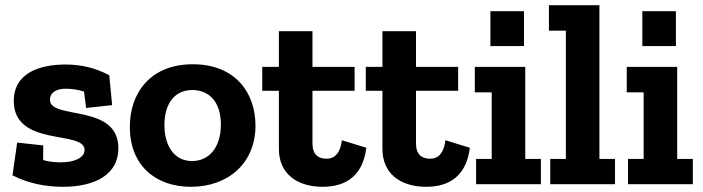

<svg xmlns="http://www.w3.org/2000/svg" viewBox="-20 -708 2701 738"><path d="M435 -138C435 -312 172 -246 172 -324C172 -354 199 -367 232 -367C253 -367 279 -364 303 -356L311 -293L411 -304L400 -419C344 -448 291 -460 231 -460C139 -460 33 -431 33 -320C33 -141 305 -209 305 -132C305 -100 263 -84 214 -84C200 -84 170 -85 146 -93V-149L46 -160L28 -34C88 -3 156 10 221 10C347 10 435 -38 435 -138Z M962 -225C962 -352 884 -461 721 -461C559 -461 479 -352 479 -220C479 -75 575 10 714 10C858 10 962 -82 962 -225ZM829 -229C829 -143 785 -89 718 -89C648 -89 612 -150 612 -227C612 -312 653 -362 719 -362C780 -362 829 -321 829 -229Z M1388 -140 1294 -169C1286 -102 1251 -98 1235 -98C1203 -98 1181 -114 1181 -157V-359H1343V-451H1181V-588H1052V-451H988V-359H1052V-135C1052 -42 1120 10 1220 10C1314 10 1375 -36 1388 -140Z M1786 -140 1692 -169C1684 -102 1649 -98 1633 -98C1601 -98 1579 -114 1579 -157V-359H1741V-451H1579V-588H1450V-451H1386V-359H1450V-135C1450 -42 1518 10 1618 10C1712 10 1773 -36 1786 -140Z M2059 0V-97H1999V-451H1805V-353H1870V-97H1810V0ZM1865 -531H1994V-665H1865Z M2344 0V-97H2284V-688H2090V-590H2155V-97H2095V0Z M2643 0V-97H2583V-451H2389V-353H2454V-97H2394V0ZM2449 -531H2578V-665H2449Z"/></svg>

Font: Zilla Slab Bold
Style: Regular
Weight: 700
Designer: Typotheque.com
Foundry: Typotheque type foundry
Version: Version 1.3; 2018